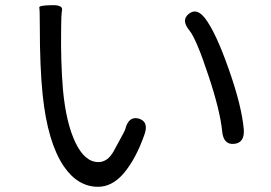

<svg xmlns="http://www.w3.org/2000/svg" viewBox="-20 -709 1040 738"><path d="M357 9Q279 9 225 -70Q163 -162 144 -344Q133 -450 133 -611Q133 -672 131 -680Q129 -688 175 -689Q222 -691 218.5 -670.5Q215 -650 215 -601Q213 -471 222 -364Q234 -236 270 -161Q306 -86 358 -86Q394 -86 417 -128Q429 -151 442 -174Q460 -206 462 -214Q475 -264 514 -253Q553 -241 535 -191Q502 -97 454 -41Q410 9 357 9ZM880 -156Q839 -152 834 -204Q826 -284 782 -416Q735 -559 708 -592Q675 -632 706 -656Q736 -680 768 -639Q810 -584 860 -441Q909 -302 917 -212Q921 -160 880 -156Z"/></svg>

Font: Resource Han Rounded JP
Style: Regular
Weight: 400
Designer: Cyano Hao (round all glyphs); Ryoko NISHIZUKA 西塚涼子 (kana, bopomofo & ideographs); Paul D. Hunt (Latin, Greek & Cyrillic)
Foundry: Cyano Hao
Version: 0.990